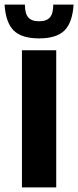

<svg xmlns="http://www.w3.org/2000/svg" viewBox="-56 -820 342 840"><path d="M40 0V-600H190V0ZM-36 -800H53Q53 -761 67.5 -744Q82 -727 115 -727Q148 -727 162.5 -744Q177 -761 177 -800H266Q261 -721 226 -686.5Q191 -652 115 -652Q39 -652 4 -686.5Q-31 -721 -36 -800Z"/></svg>

Font: Big Shoulders Display Black
Style: Regular
Weight: 900
Designer: Patric King
Foundry: XO Type Co
Version: Version 1.000; ttfautohint (v1.8.2)